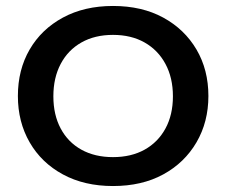

<svg xmlns="http://www.w3.org/2000/svg" viewBox="-20 -614 759 644"><path d="M359 10Q263 10 191 -29Q119 -68 79.5 -136.5Q40 -205 40 -292Q40 -380 79.5 -448Q119 -516 191 -555Q263 -594 359 -594Q456 -594 527.5 -555Q599 -516 639 -448Q679 -380 679 -292Q679 -205 639 -136.5Q599 -68 527.5 -29Q456 10 359 10ZM359 -87Q420 -87 465 -112Q510 -137 535 -183Q560 -229 560 -291Q560 -353 535 -399.5Q510 -446 465 -471.5Q420 -497 359 -497Q298 -497 253 -471.5Q208 -446 183.5 -399.5Q159 -353 159 -291Q159 -229 183.5 -183Q208 -137 253 -112Q298 -87 359 -87Z"/></svg>

Font: Rokkitt SemiBold SemiBold
Style: Regular
Weight: 600
Version: Version 3.103